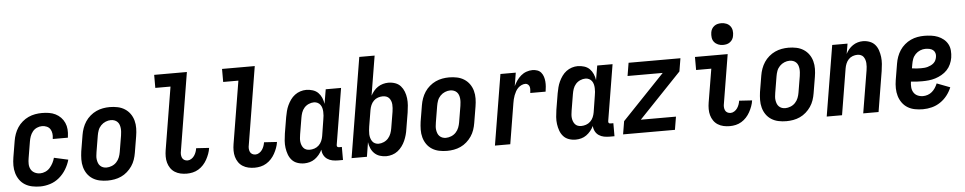

<svg xmlns="http://www.w3.org/2000/svg" viewBox="-41 -1075 7083 1409"><g transform="rotate(-5 3500.0 -371.0)"><path d="M209 8Q179 8 150 2Q121 -4 97.5 -18.5Q74 -33 58 -55.5Q42 -78 34 -105.5Q26 -133 26 -162.5Q26 -192 31 -222L51 -342Q55 -367 64 -392Q73 -417 87.5 -439Q102 -461 123 -479Q144 -497 168 -508Q192 -519 217.5 -523.5Q243 -528 268 -528Q294 -528 319.5 -524Q345 -520 367 -509Q389 -498 406 -480.5Q423 -463 433 -440.5Q443 -418 445 -392.5Q447 -367 443 -340L442 -331H331V-336Q334 -354 331.5 -372Q329 -390 320 -404Q311 -418 294.5 -425Q278 -432 260 -432Q241 -432 222 -423.5Q203 -415 190.5 -399Q178 -383 171.5 -364.5Q165 -346 162 -327L142 -207Q138 -185 138.5 -163.5Q139 -142 148.5 -124.5Q158 -107 176.5 -97.5Q195 -88 217 -88Q236 -88 255.5 -96.5Q275 -105 289 -121Q303 -137 312.5 -155.5Q322 -174 327 -193L431 -170Q421 -134 400.5 -100Q380 -66 349.5 -40.5Q319 -15 282 -3.5Q245 8 209 8Z M706 8Q676 8 647.5 2Q619 -4 595.5 -19Q572 -34 556.5 -56.5Q541 -79 533.5 -106.5Q526 -134 526.5 -163.5Q527 -193 531 -222L551 -342Q555 -367 564 -392Q573 -417 587.5 -439Q602 -461 623 -479Q644 -497 668 -508Q692 -519 717 -523.5Q742 -528 767 -528Q797 -528 825.5 -522Q854 -516 877.5 -501Q901 -486 917 -463.5Q933 -441 940.5 -413.5Q948 -386 947.5 -356.5Q947 -327 942 -298L922 -178Q918 -153 909.5 -128Q901 -103 886 -81Q871 -59 850.5 -41Q830 -23 806 -12Q782 -1 756.5 3.5Q731 8 706 8ZM706 -88Q725 -88 745 -96Q765 -104 779.5 -119.5Q794 -135 801.5 -154.5Q809 -174 812 -193L832 -313Q834 -327 835 -340.5Q836 -354 834.5 -367.5Q833 -381 828.5 -393Q824 -405 815 -414Q806 -423 793.5 -427.5Q781 -432 767 -432Q748 -432 728.5 -424Q709 -416 694 -400.5Q679 -385 672 -365.5Q665 -346 662 -327L642 -207Q640 -193 638.5 -179.5Q637 -166 639 -152.5Q641 -139 645.5 -127Q650 -115 659 -106Q668 -97 680 -92.5Q692 -88 706 -88Z M1289 8Q1265 8 1242.5 3Q1220 -2 1201 -14Q1182 -26 1169.5 -44.5Q1157 -63 1151 -84.5Q1145 -106 1145 -130Q1145 -154 1149 -178L1225 -639H1113V-735H1354L1260 -162Q1257 -149 1257.5 -136Q1258 -123 1263 -111.5Q1268 -100 1279 -94Q1290 -88 1303 -88Q1317 -88 1330.5 -96.5Q1344 -105 1352.5 -117.5Q1361 -130 1366 -144Q1371 -158 1373 -172L1468 -166Q1465 -144 1457 -122.5Q1449 -101 1438 -81Q1427 -61 1411 -43.5Q1395 -26 1375 -14Q1355 -2 1333 3Q1311 8 1289 8Z M1789 8Q1765 8 1742.5 3Q1720 -2 1701 -14Q1682 -26 1669.5 -44.5Q1657 -63 1651 -84.5Q1645 -106 1645 -130Q1645 -154 1649 -178L1725 -639H1613V-735H1854L1760 -162Q1757 -149 1757.5 -136Q1758 -123 1763 -111.5Q1768 -100 1779 -94Q1790 -88 1803 -88Q1817 -88 1830.5 -96.5Q1844 -105 1852.5 -117.5Q1861 -130 1866 -144Q1871 -158 1873 -172L1968 -166Q1965 -144 1957 -122.5Q1949 -101 1938 -81Q1927 -61 1911 -43.5Q1895 -26 1875 -14Q1855 -2 1833 3Q1811 8 1789 8Z M2439 8H2403Q2382 8 2361.5 4Q2341 0 2324 -11.5Q2307 -23 2297.5 -41.5Q2288 -60 2287 -81Q2278 -62 2264 -45Q2250 -28 2232.5 -15.5Q2215 -3 2194.5 2.5Q2174 8 2154 8Q2127 8 2103 -0.5Q2079 -9 2063 -27Q2047 -45 2038.5 -68.5Q2030 -92 2026.5 -117.5Q2023 -143 2025 -169.5Q2027 -196 2031 -222L2051 -342Q2055 -364 2060.5 -385.5Q2066 -407 2075.5 -427.5Q2085 -448 2098.5 -467Q2112 -486 2130.5 -500Q2149 -514 2171 -521Q2193 -528 2214 -528Q2239 -528 2262.5 -520.5Q2286 -513 2302 -497Q2318 -481 2327.5 -459Q2337 -437 2340 -414L2358 -520H2471L2403 -108Q2402 -104 2402.5 -100Q2403 -96 2405.5 -93Q2408 -90 2411.5 -89Q2415 -88 2419 -88H2439ZM2202 -88Q2220 -88 2238 -94Q2256 -100 2270 -113.5Q2284 -127 2291.5 -144.5Q2299 -162 2302 -180L2321 -300Q2324 -314 2325 -328.5Q2326 -343 2325.5 -357Q2325 -371 2321.5 -384.5Q2318 -398 2310 -409Q2302 -420 2289.5 -426Q2277 -432 2263 -432Q2244 -432 2224.5 -423.5Q2205 -415 2191.5 -399.5Q2178 -384 2171.5 -365Q2165 -346 2162 -327L2142 -207Q2140 -193 2138.5 -179.5Q2137 -166 2138.5 -153Q2140 -140 2144.5 -128Q2149 -116 2157 -106.5Q2165 -97 2177 -92.5Q2189 -88 2202 -88Z M2759 8Q2734 8 2711 0.5Q2688 -7 2671.5 -23Q2655 -39 2645.5 -61Q2636 -83 2633 -106L2616 0H2503L2624 -735H2737L2689 -444Q2699 -462 2712 -478Q2725 -494 2742.5 -505.5Q2760 -517 2780 -522.5Q2800 -528 2819 -528Q2846 -528 2870 -519.5Q2894 -511 2910 -493Q2926 -475 2935 -451.5Q2944 -428 2947 -402.5Q2950 -377 2948 -350.5Q2946 -324 2942 -298L2922 -178Q2919 -156 2913 -134.5Q2907 -113 2898 -92.5Q2889 -72 2875 -53Q2861 -34 2843 -20Q2825 -6 2802.5 1Q2780 8 2759 8ZM2710 -88Q2729 -88 2748.5 -96.5Q2768 -105 2781.5 -120.5Q2795 -136 2802 -155Q2809 -174 2812 -193L2832 -313Q2834 -327 2835 -340.5Q2836 -354 2835 -367Q2834 -380 2829.5 -392Q2825 -404 2817 -413.5Q2809 -423 2796.5 -427.5Q2784 -432 2771 -432Q2753 -432 2735 -426Q2717 -420 2703.5 -406.5Q2690 -393 2682.5 -375.5Q2675 -358 2672 -340L2652 -220Q2650 -206 2648.5 -191.5Q2647 -177 2647.5 -163Q2648 -149 2652 -135.5Q2656 -122 2663.5 -111Q2671 -100 2683.5 -94Q2696 -88 2710 -88Z M3206 8Q3176 8 3147.5 2Q3119 -4 3095.5 -19Q3072 -34 3056.5 -56.5Q3041 -79 3033.5 -106.5Q3026 -134 3026.5 -163.5Q3027 -193 3031 -222L3051 -342Q3055 -367 3064 -392Q3073 -417 3087.5 -439Q3102 -461 3123 -479Q3144 -497 3168 -508Q3192 -519 3217 -523.5Q3242 -528 3267 -528Q3297 -528 3325.5 -522Q3354 -516 3377.5 -501Q3401 -486 3417 -463.5Q3433 -441 3440.5 -413.5Q3448 -386 3447.5 -356.5Q3447 -327 3442 -298L3422 -178Q3418 -153 3409.5 -128Q3401 -103 3386 -81Q3371 -59 3350.5 -41Q3330 -23 3306 -12Q3282 -1 3256.5 3.5Q3231 8 3206 8ZM3206 -88Q3225 -88 3245 -96Q3265 -104 3279.5 -119.5Q3294 -135 3301.5 -154.5Q3309 -174 3312 -193L3332 -313Q3334 -327 3335 -340.5Q3336 -354 3334.5 -367.5Q3333 -381 3328.5 -393Q3324 -405 3315 -414Q3306 -423 3293.5 -427.5Q3281 -432 3267 -432Q3248 -432 3228.5 -424Q3209 -416 3194 -400.5Q3179 -385 3172 -365.5Q3165 -346 3162 -327L3142 -207Q3140 -193 3138.5 -179.5Q3137 -166 3139 -152.5Q3141 -139 3145.5 -127Q3150 -115 3159 -106Q3168 -97 3180 -92.5Q3192 -88 3206 -88Z M3559 0 3645 -520H3758L3742 -422Q3751 -442 3764.5 -461.5Q3778 -481 3796 -496.5Q3814 -512 3836.5 -520Q3859 -528 3881 -528Q3900 -528 3917 -522Q3934 -516 3945 -502.5Q3956 -489 3961.5 -472Q3967 -455 3968.5 -436.5Q3970 -418 3968.5 -399.5Q3967 -381 3964 -362H3851Q3852 -373 3853 -384.5Q3854 -396 3851.5 -406.5Q3849 -417 3840.5 -424.5Q3832 -432 3821 -432Q3807 -432 3792.5 -425.5Q3778 -419 3767 -408Q3756 -397 3748.5 -383.5Q3741 -370 3735.5 -355.5Q3730 -341 3726.5 -326.5Q3723 -312 3721 -298L3672 0Z M4439 8H4403Q4382 8 4361.5 4Q4341 0 4324 -11.5Q4307 -23 4297.5 -41.5Q4288 -60 4287 -81Q4278 -62 4264 -45Q4250 -28 4232.5 -15.5Q4215 -3 4194.5 2.5Q4174 8 4154 8Q4127 8 4103 -0.5Q4079 -9 4063 -27Q4047 -45 4038.5 -68.5Q4030 -92 4026.5 -117.5Q4023 -143 4025 -169.5Q4027 -196 4031 -222L4051 -342Q4055 -364 4060.5 -385.5Q4066 -407 4075.5 -427.5Q4085 -448 4098.5 -467Q4112 -486 4130.5 -500Q4149 -514 4171 -521Q4193 -528 4214 -528Q4239 -528 4262.5 -520.5Q4286 -513 4302 -497Q4318 -481 4327.5 -459Q4337 -437 4340 -414L4358 -520H4471L4403 -108Q4402 -104 4402.5 -100Q4403 -96 4405.5 -93Q4408 -90 4411.5 -89Q4415 -88 4419 -88H4439ZM4202 -88Q4220 -88 4238 -94Q4256 -100 4270 -113.5Q4284 -127 4291.5 -144.5Q4299 -162 4302 -180L4321 -300Q4324 -314 4325 -328.5Q4326 -343 4325.5 -357Q4325 -371 4321.5 -384.5Q4318 -398 4310 -409Q4302 -420 4289.5 -426Q4277 -432 4263 -432Q4244 -432 4224.5 -423.5Q4205 -415 4191.5 -399.5Q4178 -384 4171.5 -365Q4165 -346 4162 -327L4142 -207Q4140 -193 4138.5 -179.5Q4137 -166 4138.5 -153Q4140 -140 4144.5 -128Q4149 -116 4157 -106.5Q4165 -97 4177 -92.5Q4189 -88 4202 -88Z M4503 0 4519 -96 4832 -424H4573L4589 -520H4971L4955 -424L4642 -96H4901L4885 0Z M5289 8Q5265 8 5242.5 3Q5220 -2 5201 -14Q5182 -26 5169.5 -44.5Q5157 -63 5151 -84.5Q5145 -106 5145 -130Q5145 -154 5149 -178L5190 -424H5078V-520H5319L5260 -162Q5257 -149 5257.5 -136Q5258 -123 5263 -111.5Q5268 -100 5279 -94Q5290 -88 5303 -88Q5317 -88 5330.5 -96.5Q5344 -105 5352.5 -117.5Q5361 -130 5366 -144Q5371 -158 5373 -172L5468 -166Q5465 -144 5457 -122.5Q5449 -101 5438 -81Q5427 -61 5411 -43.5Q5395 -26 5375 -14Q5355 -2 5333 3Q5311 8 5289 8ZM5291 -590Q5272 -590 5255 -597Q5238 -604 5226.5 -618Q5215 -632 5212.5 -651Q5210 -670 5213 -689Q5215 -703 5222 -715Q5229 -727 5240.5 -735.5Q5252 -744 5265 -747Q5278 -750 5292 -750Q5311 -750 5328.5 -743Q5346 -736 5357 -722Q5368 -708 5371 -689Q5374 -670 5370 -651Q5368 -637 5361 -625Q5354 -613 5342.5 -604.5Q5331 -596 5318 -593Q5305 -590 5291 -590Z M5706 8Q5676 8 5647.5 2Q5619 -4 5595.5 -19Q5572 -34 5556.5 -56.5Q5541 -79 5533.5 -106.5Q5526 -134 5526.5 -163.5Q5527 -193 5531 -222L5551 -342Q5555 -367 5564 -392Q5573 -417 5587.5 -439Q5602 -461 5623 -479Q5644 -497 5668 -508Q5692 -519 5717 -523.5Q5742 -528 5767 -528Q5797 -528 5825.5 -522Q5854 -516 5877.5 -501Q5901 -486 5917 -463.5Q5933 -441 5940.5 -413.5Q5948 -386 5947.5 -356.5Q5947 -327 5942 -298L5922 -178Q5918 -153 5909.5 -128Q5901 -103 5886 -81Q5871 -59 5850.5 -41Q5830 -23 5806 -12Q5782 -1 5756.5 3.5Q5731 8 5706 8ZM5706 -88Q5725 -88 5745 -96Q5765 -104 5779.5 -119.5Q5794 -135 5801.5 -154.5Q5809 -174 5812 -193L5832 -313Q5834 -327 5835 -340.5Q5836 -354 5834.5 -367.5Q5833 -381 5828.5 -393Q5824 -405 5815 -414Q5806 -423 5793.5 -427.5Q5781 -432 5767 -432Q5748 -432 5728.5 -424Q5709 -416 5694 -400.5Q5679 -385 5672 -365.5Q5665 -346 5662 -327L5642 -207Q5640 -193 5638.5 -179.5Q5637 -166 5639 -152.5Q5641 -139 5645.5 -127Q5650 -115 5659 -106Q5668 -97 5680 -92.5Q5692 -88 5706 -88Z M6003 0 6089 -520H6202L6189 -445Q6198 -463 6211 -478.5Q6224 -494 6241 -505.5Q6258 -517 6277 -522.5Q6296 -528 6315 -528Q6341 -528 6365 -519Q6389 -510 6404.5 -492Q6420 -474 6428 -450Q6436 -426 6439 -401Q6442 -376 6440 -350Q6438 -324 6434 -298L6385 0H6272L6324 -313Q6326 -326 6327 -339.5Q6328 -353 6327 -366Q6326 -379 6322 -391Q6318 -403 6311 -412.5Q6304 -422 6292 -427Q6280 -432 6267 -432Q6249 -432 6231.5 -425.5Q6214 -419 6201.5 -405.5Q6189 -392 6182 -375Q6175 -358 6172 -340L6116 0Z M6712 8Q6682 8 6653 2.5Q6624 -3 6600 -17.5Q6576 -32 6559.5 -55Q6543 -78 6535 -105Q6527 -132 6526.5 -162Q6526 -192 6531 -222L6551 -342Q6555 -367 6564 -392Q6573 -417 6587.5 -439Q6602 -461 6623 -479Q6644 -497 6668 -508Q6692 -519 6717 -523.5Q6742 -528 6767 -528Q6793 -528 6819 -524.5Q6845 -521 6867.5 -512Q6890 -503 6909 -487.5Q6928 -472 6939.5 -450.5Q6951 -429 6953 -403Q6955 -377 6951 -351Q6947 -327 6936.5 -303.5Q6926 -280 6908.5 -261.5Q6891 -243 6868 -230Q6845 -217 6821 -209.5Q6797 -202 6772.5 -199.5Q6748 -197 6724 -197Q6703 -197 6682.5 -198Q6662 -199 6641 -202Q6638 -181 6639.5 -160Q6641 -139 6651.5 -122Q6662 -105 6680.5 -96.5Q6699 -88 6721 -88Q6738 -88 6755.5 -94Q6773 -100 6787 -112Q6801 -124 6811 -139.5Q6821 -155 6828 -172L6925 -135Q6912 -103 6890.5 -75.5Q6869 -48 6840 -28.5Q6811 -9 6778 -0.5Q6745 8 6712 8ZM6724 -293Q6736 -293 6748.5 -294Q6761 -295 6773 -298.5Q6785 -302 6796.5 -307.5Q6808 -313 6818 -322Q6828 -331 6833 -342.5Q6838 -354 6840 -366Q6843 -381 6838.5 -395Q6834 -409 6823 -417.5Q6812 -426 6797 -429Q6782 -432 6767 -432Q6748 -432 6728.5 -424Q6709 -416 6694 -400.5Q6679 -385 6672 -365.5Q6665 -346 6662 -327L6657 -298Q6674 -295 6690.5 -294Q6707 -293 6724 -293Z"/></g></svg>

Font: Iosevka
Style: Bold Italic
Weight: 700
Italic angle: -9°
Monospace: yes
Designer: Belleve Invis
Foundry: Belleve Invis
Version: Version 32.5.0; ttfautohint (v1.8.4)